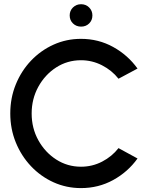

<svg xmlns="http://www.w3.org/2000/svg" viewBox="-20 -902 739 934"><path d="M374 13Q303 13 240.5 -15.2Q178 -43.5 130.8 -93.5Q83.5 -143.5 56.8 -209.2Q30 -275 30 -350Q30 -425.5 56.8 -491.2Q83.5 -557 130.8 -606.8Q178 -656.5 240.5 -684.8Q303 -713 374 -713Q459 -713 530.5 -673.5Q602 -634 649 -568.5L556.5 -519Q524 -560 476 -584.5Q428 -609 374 -609Q307.5 -609 253 -573.8Q198.5 -538.5 166.2 -479.5Q134 -420.5 134 -350Q134 -278.5 166.5 -219.8Q199 -161 253.5 -126Q308 -91 374 -91Q429 -91 476.8 -115.8Q524.5 -140.5 556.5 -181.5L649 -131Q602 -65.5 530.5 -26.2Q459 13 374 13ZM374.5 -772.5Q351 -772.5 335 -788Q319 -803.5 319 -827Q319 -850 335 -865.8Q351 -881.5 374.5 -881.5Q397.5 -881.5 413.5 -865.8Q429.5 -850 429.5 -827Q429.5 -803.5 413.8 -788Q398 -772.5 374.5 -772.5Z"/></svg>

Font: Urbanist SemiBold
Style: Regular
Weight: 600
Designer: Corey Hu
Foundry: Corey Hu
Version: Version 1.321; ttfautohint (v1.8.4.7-5d5b)